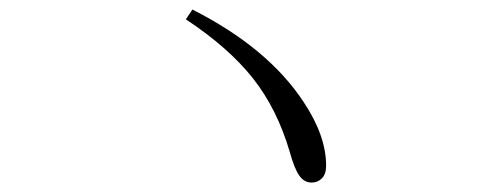

<svg xmlns="http://www.w3.org/2000/svg" viewBox="-20 -559 1040 401"><path d="M368.2 -518.6 381.8 -539.1Q540 -459 614.3 -345.7Q661.1 -275.4 661.1 -212.9Q661.1 -195.3 652.3 -186.5Q643.6 -177.7 630.9 -177.7Q615.2 -177.7 605 -192.4Q594.7 -207 585 -242.2Q558.6 -332 507.8 -396Q457 -460 368.2 -518.6Z"/></svg>

Font: GenYoMin TW TTF ExtraLight
Style: Regular
Weight: 250
Version: Version 1.300